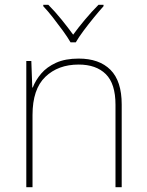

<svg xmlns="http://www.w3.org/2000/svg" viewBox="-20 -783 613 803"><path d="M309 -538Q395 -538 442 -491Q489 -444 489 -346V0H463V-345Q463 -433 422.5 -473Q382 -513 309 -513Q223 -513 169.5 -461.5Q116 -410 116 -302V0H90V-528H111L115 -417H117Q129 -448 152.5 -475.5Q176 -503 214.5 -520.5Q253 -538 309 -538ZM275 -606Q263 -627 243 -654.5Q223 -682 201.5 -709.5Q180 -737 161 -757V-763H182Q210 -735 237.5 -701Q265 -667 286 -638Q307 -667 335.5 -701Q364 -735 392 -763H413V-757Q395 -737 372.5 -709.5Q350 -682 329.5 -654.5Q309 -627 297 -606Z"/></svg>

Font: Noto Sans Thaana Thin
Style: Regular
Weight: 100
Designer: David Williams
Foundry: Google Inc.
Version: Version 3.001; ttfautohint (v1.8.4.7-5d5b)